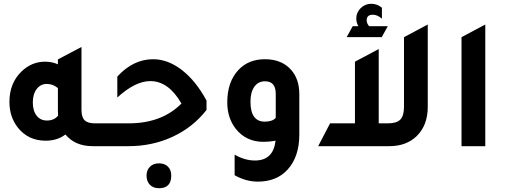

<svg xmlns="http://www.w3.org/2000/svg" viewBox="-20 -775 2683 1018"><path d="M483 -121H573V0H471Q378 0 327 -62Q284 -29 222 -29Q130 -29 75 -98Q30 -155 30 -235Q30 -334 94 -396Q148 -448 219 -448Q256 -448 287 -434V-460L412 -526V-193Q412 -154 428.5 -137.5Q445 -121 483 -121ZM287 -308Q261 -330 228 -330Q195 -330 174.5 -303Q154 -276 154 -232Q154 -188 174 -162Q194 -136 229 -136Q267 -136 288 -162Q287 -170 287 -187Z M513 0V-121H662Q838 -121 942 -226Q874 -345 777 -345Q697 -345 602 -258V-369Q686 -461 792 -461Q870 -461 944 -404Q1018 -347 1075 -242V-192Q1003 -100 895.5 -50Q788 0 661 0ZM823 223Q793 223 775 205Q757 187 757 156Q757 127 775 109Q793 91 823 91Q853 91 870.5 108.5Q888 126 888 156Q888 223 823 223Z M1441 -29Q1410 -23 1377 -23Q1285 -23 1230 -92Q1185 -150 1185 -232Q1185 -342 1245 -405Q1298 -461 1385 -461Q1474 -461 1524 -404Q1567 -355 1567 -276V-62Q1567 56 1505 124Q1447 188 1347 188Q1284 188 1224 154V45Q1278 76 1332 76Q1429 76 1441 -29ZM1442 -278Q1442 -344 1385 -344Q1349 -344 1328.5 -315Q1308 -286 1308 -236Q1308 -130 1384 -130Q1424 -130 1442 -150Z M2036 -636 2004 -578H1818L1850 -636H1880Q1869 -656 1869 -677Q1869 -709 1892.5 -732Q1916 -755 1949 -755Q1979 -755 2005 -734V-676Q1981 -697 1957 -697Q1924 -697 1924 -667Q1924 -652 1937 -636ZM2122 -578 2248 -645V-208Q2248 -111 2189 -53Q2134 0 2044 0H1667L1730 -121H1862V-448L1988 -515V-121H2037Q2083 -121 2102.5 -141Q2122 -161 2122 -209Z M2427 0V-578L2553 -645V0Z"/></svg>

Font: Space Grotesk SemiBold
Style: Regular
Weight: 600
Designer: Florian Karsten
Foundry: Florian Karsten
Version: Version 2.000